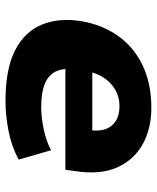

<svg xmlns="http://www.w3.org/2000/svg" viewBox="44 -604 571 699"><g transform="rotate(90 329.5 -254.5)"><path d="M348 11Q232 11 164 -23.5Q96 -58 70 -120.5Q44 -183 57 -265Q70 -341 110.5 -398.5Q151 -456 217.5 -488Q284 -520 373 -520Q448 -520 505 -488.5Q562 -457 589.5 -395.5Q617 -334 603 -243L598 -207H202L217 -305H464L453 -289Q459 -327 450.5 -352Q442 -377 420.5 -390.5Q399 -404 366 -404Q333 -404 306.5 -388.5Q280 -373 262.5 -346Q245 -319 238 -281L234 -257Q226 -209 237.5 -178.5Q249 -148 282 -133.5Q315 -119 370 -119Q408 -119 452 -128.5Q496 -138 527 -155L561 -37Q513 -11 456.5 0Q400 11 348 11Z"/></g></svg>

Font: Nunito Sans 6pt Black
Style: Italic
Weight: 900
Italic angle: -9°
Version: Version 3.101;gftools[0.9.27]